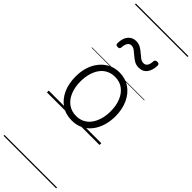

<svg xmlns="http://www.w3.org/2000/svg" viewBox="-466 -1015 1521 1521"><g transform="rotate(45 294.5 -255.0)"><path d="M295 19Q227 19 176.5 -15.5Q126 -50 98.5 -110.5Q71 -171 71 -250Q71 -310 87.5 -359Q104 -408 134.5 -444Q165 -480 205.5 -499.5Q246 -519 295 -519Q361 -519 411 -485Q461 -451 489.5 -390Q518 -329 518 -250Q518 -202 507.5 -161Q497 -120 478 -87Q459 -54 432 -30Q405 -6 370.5 6.5Q336 19 295 19ZM295 -31Q334 -31 365 -46.5Q396 -62 417.5 -91.5Q439 -121 451 -161.5Q463 -202 463 -250Q463 -315 442.5 -364.5Q422 -414 384.5 -441.5Q347 -469 295 -469Q256 -469 224.5 -453.5Q193 -438 171.5 -409Q150 -380 138 -339.5Q126 -299 126 -250Q126 -185 146.5 -135.5Q167 -86 205 -58.5Q243 -31 295 -31ZM141 -650Q119 -650 119 -671Q120 -728 146 -758Q172 -788 212 -788Q242 -788 264 -775Q286 -762 304 -746Q322 -730 339.5 -717Q357 -704 377 -704Q398 -704 409.5 -721Q421 -738 422 -771Q425 -790 446 -790Q460 -790 465 -785Q470 -780 470 -768Q468 -715 444 -683.5Q420 -652 375 -652Q346 -652 324 -665Q302 -678 283.5 -694.5Q265 -711 247.5 -724Q230 -737 210 -737Q191 -737 179 -720Q167 -703 165 -669Q164 -659 159 -654.5Q154 -650 141 -650ZM0 476H589V486H0ZM0 -20H589V0H0ZM0 -505H589V-500H0ZM0 -996H589V-986H0Z"/></g></svg>

Font: Playwrite PL Guides
Style: Regular
Weight: 400
Designer: Veronika Burian, José Scaglione
Foundry: TypeTogether
Version: Version 1.003